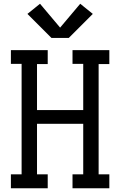

<svg xmlns="http://www.w3.org/2000/svg" viewBox="-20 -1002 640 1022"><path d="M38 0V-74H95V-662H38V-735H234V-661H177V-416H423V-662H366V-735H562V-661H505V-74H562V0H366V-74H423V-343H177V-74H234V0ZM254 -800 126 -928 193 -982 300 -855 407 -982 474 -928 346 -800Z"/></svg>

Font: Iosevka Curly Slab Extended
Style: Regular
Weight: 400
Width: 7
Monospace: yes
Designer: Belleve Invis
Foundry: Belleve Invis
Version: Version 11.1.0; ttfautohint (v1.8.3)